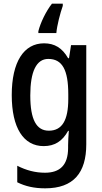

<svg xmlns="http://www.w3.org/2000/svg" viewBox="-20 -786 557 1046"><path d="M322 -754V-766H263C230 -724 200 -661 189 -616V-606H287C290 -645 308 -715 322 -754ZM220 -550C110 -550 44 -449 44 -268C44 -89 108 10 218 10C278 10 320 -17 351 -73H355C353 -48 351 -16 351 5V20C351 114 306 155 225 155C172 155 123 142 74 117V207C118 229 166 240 226 240C381 240 450 155 450 0V-540H367L356 -469H351C319 -525 277 -550 220 -550ZM243 -465C319 -465 352 -406 352 -272V-247C352 -130 318 -74 246 -74C178 -74 145 -135 145 -266C145 -396 178 -465 243 -465Z"/></svg>

Font: Noto Sans Lao Looped Condensed Medium
Style: Regular
Weight: 500
Width: 3
Designer: Mark Frömberg, Ben Mitchell
Foundry: The Fontpad Ltd
Version: Version 1.002